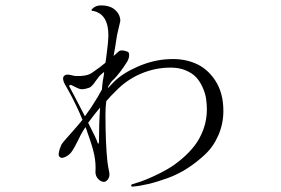

<svg xmlns="http://www.w3.org/2000/svg" viewBox="-20 -684 1039 710"><path d="M600 -465Q656 -469 701.5 -450Q747 -431 776.5 -385.5Q806 -340 806 -274Q806 -227 788 -185Q770 -143 739.5 -114Q709 -85 673.5 -62Q638 -39 599 -25Q560 -11 528 -3.5Q496 4 471 6Q465 6 465 3Q465 -2 470 -3Q484 -7 501.5 -13Q519 -19 546.5 -31.5Q574 -44 600 -59Q626 -74 653 -97Q680 -120 700 -146Q720 -172 732.5 -206.5Q745 -241 745 -279Q745 -300 742 -319.5Q739 -339 729.5 -360.5Q720 -382 706 -397.5Q692 -413 667.5 -423.5Q643 -434 611 -434Q554 -434 501 -411.5Q448 -389 408 -347Q391 -331 373 -310Q370 -288 370 -262Q370 -155 377 -88Q380 -64 384 -47Q387 -31 378.5 -20Q370 -9 360 -12Q350 -14 341.5 -24Q333 -34 333 -48Q335 -80 328.5 -111.5Q322 -143 303 -195Q301 -203 296 -214Q284 -196 278 -184Q253 -132 242 -119Q231 -107 217.5 -102Q204 -97 198.5 -106.5Q193 -116 207 -149Q210 -154 221 -167Q232 -180 251 -201Q270 -222 285 -241Q275 -266 262 -293Q242 -334 237 -342Q234 -347 228 -358Q222 -369 219 -374Q210 -392 215 -401Q220 -407 226.5 -408Q233 -409 244 -406Q255 -403 260 -403Q299 -401 319 -414Q350 -435 370 -452Q372 -462 379 -523Q390 -625 331 -642Q325 -644 321 -644Q319 -644 318.5 -646.5Q318 -649 321 -651Q333 -664 353 -664Q388 -664 406 -647Q418 -636 422 -624Q426 -612 424.5 -604.5Q423 -597 419 -581Q415 -565 413 -555Q405 -502 400 -477Q408 -484 418 -493Q423 -498 432.5 -497.5Q442 -497 451 -493Q457 -491 457.5 -483Q458 -475 455.5 -467.5Q453 -460 449 -454Q421 -410 399 -389Q392 -384 380 -364Q380 -363 379.5 -361Q379 -359 379 -358Q384 -363 389.5 -369Q395 -375 402 -382Q433 -413 489 -437.5Q545 -462 600 -465ZM238 -361Q245 -349 294 -254Q315 -283 318 -288Q348 -335 354 -348Q355 -350 357 -353Q358 -370 360 -383Q362 -396 363 -401L364 -406Q364 -410 365 -418Q346 -403 341 -394Q339 -392 333.5 -384Q328 -376 326 -373.5Q324 -371 319 -366Q314 -361 309.5 -359.5Q305 -358 297.5 -356Q290 -354 281 -354Q273 -354 245 -369Q241 -371 237.5 -369Q234 -367 238 -361ZM350 -284V-286Q330 -263 306 -230Q337 -170 341 -156Q343 -150 345 -155Q346 -157 346 -160Q346 -229 350 -284Z"/></svg>

Font: TsukuhouMincho
Style: Regular
Weight: 400
Designer: Iose
Foundry: Typographish
Version: Version 1.001; ttfautohint (v1.8.3)